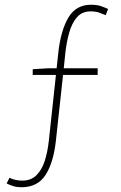

<svg xmlns="http://www.w3.org/2000/svg" viewBox="-20 -692 512 810"><path d="M70 98Q52 98 37 93.5Q22 89 8 82L20 58Q44 70 74 70Q111 70 134 47Q157 24 169 -14Q181 -52 186 -98L216 -376H118V-400L184 -404H219L226 -470Q236 -562 268 -617Q300 -672 364 -672Q390 -672 406.5 -666Q423 -660 436 -654L426 -628Q414 -633 399 -638.5Q384 -644 362 -644Q326 -644 304.5 -619Q283 -594 272 -554.5Q261 -515 256 -472L249 -404H392V-376H246L216 -100Q206 -7 172.5 45.5Q139 98 70 98Z"/></svg>

Font: Assistant ExtraLight
Style: Regular
Weight: 200
Designer: Hebrew By Ben Nathan, Latin by Paul Hunt
Version: Version 3.000